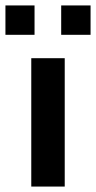

<svg xmlns="http://www.w3.org/2000/svg" viewBox="-25 -686 353 706"><path d="M90 0V-472H213V0ZM-5 -558V-666H102V-558ZM200 -558V-666H308V-558Z"/></svg>

Font: Coval
Style: Bold
Weight: 700
Foundry: Context Ltd
Version: Version 001.000